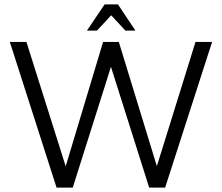

<svg xmlns="http://www.w3.org/2000/svg" viewBox="-20 -859 1016 879"><path d="M239 0 25 -667H101L292 -62H270L452 -667H524L712 -53H684L875 -667H951L736 0H663L476 -591H500L313 0ZM378 -719 459 -839H520L600 -719H554L489 -789L424 -719Z"/></svg>

Font: Maven Pro
Style: Regular
Weight: 400
Designer: Joe Prince
Foundry: Joe Prince
Version: Version 2.103